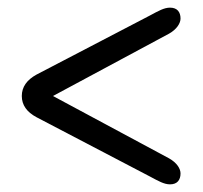

<svg xmlns="http://www.w3.org/2000/svg" viewBox="-20 -593 532 502"><path d="M118.5 -342 422 -505C442.5 -516.5 452 -532.5 452 -544.5C452 -561.5 443.5 -573 424.5 -573C409 -573 394.5 -564.5 372 -552.5L75.5 -398C50 -384 37 -365.5 37 -342C37 -318.5 50 -300 75.5 -286.5L372 -131.5C394.5 -119.5 409 -111 424.5 -111C443.5 -111 452 -122.5 452 -139.5C452 -152 442.5 -167.5 422 -179Z"/></svg>

Font: dr Title
Style: Regular
Weight: 400
Version: Version 1.000;hotconv 1.0.109;makeotfexe 2.5.65596